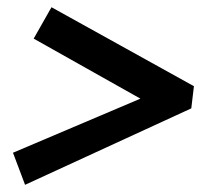

<svg xmlns="http://www.w3.org/2000/svg" viewBox="-20 -523 570 537"><path d="M50.1 -6.1 16.3 -95.8 372.7 -247.1 74.2 -415 124 -502.8 522.4 -281.9 515 -219.9Z"/></svg>

Font: Faustina Light
Style: Italic
Weight: 300
Italic angle: -8°
Designer: Alfonso Garcia
Foundry: http://www.omnibus-type.com
Version: Version 1.200